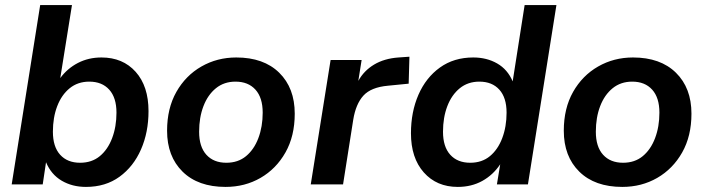

<svg xmlns="http://www.w3.org/2000/svg" viewBox="-20 -725 2776 755"><path d="M318 10Q264 10 222.5 -14.5Q181 -39 161 -87L148 0H26L138 -705H263L217 -418Q245 -456 286.5 -477.5Q328 -499 379 -499Q463 -499 513.5 -442.5Q564 -386 564 -288Q564 -205 534.5 -137.5Q505 -70 450 -30Q395 10 318 10ZM295 -85Q341 -85 372.5 -111Q404 -137 421 -182Q438 -227 438 -282Q438 -341 409.5 -372.5Q381 -404 331 -404Q286 -404 254 -378Q222 -352 205 -307.5Q188 -263 188 -207Q188 -148 216.5 -116.5Q245 -85 295 -85Z M867 10Q759 10 698 -50Q637 -110 637 -211Q637 -299 673.5 -363.5Q710 -428 772 -463.5Q834 -499 909 -499Q1017 -499 1078 -439Q1139 -379 1139 -278Q1139 -190 1102.5 -125.5Q1066 -61 1004.5 -25.5Q943 10 867 10ZM870 -85Q916 -85 947.5 -111Q979 -137 996 -182Q1013 -227 1013 -282Q1013 -341 984.5 -372.5Q956 -404 906 -404Q861 -404 829 -378Q797 -352 780 -307.5Q763 -263 763 -207Q763 -148 791.5 -116.5Q820 -85 870 -85Z M1202 0 1280 -489H1402L1389 -407Q1411 -447 1451 -471Q1491 -495 1547 -499L1590 -502L1587 -396L1506 -388Q1439 -382 1409 -349Q1379 -316 1369 -254L1329 0Z M1780 10Q1697 10 1646.5 -47Q1596 -104 1596 -201Q1596 -285 1625.5 -352.5Q1655 -420 1710 -459.5Q1765 -499 1841 -499Q1894 -499 1935 -475.5Q1976 -452 1996 -405L2043 -705H2168L2056 0H1934L1947 -79Q1919 -37 1876.5 -13.5Q1834 10 1780 10ZM1829 -85Q1875 -85 1906.5 -111Q1938 -137 1955 -182Q1972 -227 1972 -282Q1972 -341 1943.5 -372.5Q1915 -404 1865 -404Q1820 -404 1788 -378Q1756 -352 1739 -307.5Q1722 -263 1722 -207Q1722 -148 1750.5 -116.5Q1779 -85 1829 -85Z M2427 10Q2319 10 2258 -50Q2197 -110 2197 -211Q2197 -299 2233.5 -363.5Q2270 -428 2332 -463.5Q2394 -499 2469 -499Q2577 -499 2638 -439Q2699 -379 2699 -278Q2699 -190 2662.5 -125.5Q2626 -61 2564.5 -25.5Q2503 10 2427 10ZM2430 -85Q2476 -85 2507.5 -111Q2539 -137 2556 -182Q2573 -227 2573 -282Q2573 -341 2544.5 -372.5Q2516 -404 2466 -404Q2421 -404 2389 -378Q2357 -352 2340 -307.5Q2323 -263 2323 -207Q2323 -148 2351.5 -116.5Q2380 -85 2430 -85Z"/></svg>

Font: Nunito Sans
Style: Bold Italic
Weight: 700
Italic angle: -9°
Designer: Vernon Adams
Foundry: Vernon Adams
Version: Version 3.006; ttfautohint (v1.8.3)